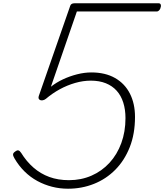

<svg xmlns="http://www.w3.org/2000/svg" viewBox="-20 -1130 1000 1169"><path d="M394 19Q344 19 297 7Q250 -5 207.5 -28Q165 -51 129.5 -86Q94 -121 68 -166Q59 -181 59.5 -190Q60 -199 72 -207Q85 -217 93 -214Q101 -211 109 -199Q141 -147 184 -109.5Q227 -72 280.5 -52.5Q334 -33 400 -33Q474 -33 537 -60.5Q600 -88 646.5 -138.5Q693 -189 718.5 -258.5Q744 -328 744 -411Q744 -463 730.5 -505.5Q717 -548 690.5 -577.5Q664 -607 624.5 -623Q585 -639 533 -639Q486 -639 437.5 -625Q389 -611 344 -586.5Q299 -562 259 -528Q249 -520 237.5 -519Q226 -518 219 -524.5Q212 -531 216 -545L407 -1093Q409 -1101 415.5 -1105.5Q422 -1110 433 -1110H947Q953 -1110 956.5 -1106Q960 -1102 960 -1093Q958 -1078 950.5 -1069Q943 -1060 934 -1060H448L290 -602Q323 -628 363.5 -647Q404 -666 449 -677.5Q494 -689 536 -689Q621 -689 680.5 -655Q740 -621 771 -560Q802 -499 802 -418Q802 -315 770 -234Q738 -153 682 -96.5Q626 -40 552 -10.5Q478 19 394 19Z"/></svg>

Font: Playwrite CU ExtraLight
Style: Regular
Weight: 250
Designer: Veronika Burian, José Scaglione
Foundry: TypeTogether
Version: Version 1.002